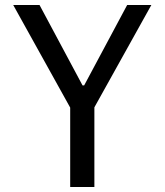

<svg xmlns="http://www.w3.org/2000/svg" viewBox="-20 -750 660 770"><path d="M358.5 0V-319.5L587 -730H490L317.5 -407.5H311L138.5 -730H33L261.5 -318.5V0Z"/></svg>

Font: Monaspace Neon
Style: Regular
Weight: 400
Designer: Riley Cran & the Lettermatic Team
Foundry: Lettermatic
Version: Version 1.200 (Monaspace Neon)